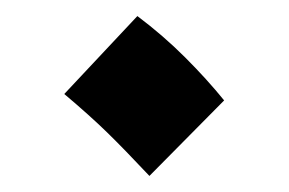

<svg xmlns="http://www.w3.org/2000/svg" viewBox="-20 -418 360 239"><path d="M166 -199 259 -293Q238 -319 210.5 -346.5Q183 -374 151 -398L60 -301Q92 -274 113.5 -253Q135 -232 166 -199Z"/></svg>

Font: Noto Sans Arabic UI SemiCondensed Semi
Style: Regular
Weight: 600
Width: 4
Designer: Nadine Chahine - Monotype Design Team
Foundry: Monotype Imaging Inc.
Version: Version 1.900